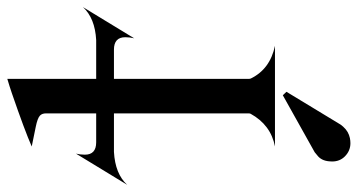

<svg xmlns="http://www.w3.org/2000/svg" viewBox="-276 -538 1001 538"><g transform="rotate(-90 225.0 -269.5)"><path d="M236.3 32.2 144.5 183.6Q143.1 186 137.7 191.9Q125 206.1 106.4 210Q99.1 211.4 92.3 211.4Q70.8 211.4 55.2 195.8Q41 181.6 41 160.2Q41 156.2 41.5 151.4Q43.5 129.4 58.6 118.2L66.9 111.3L226.6 22ZM-24.4 -414.1 63 -557.6Q60.1 -545.4 60.1 -532.7Q60.1 -501 94.7 -501Q95.7 -501 97.2 -501H99.1H175.8V-641.6Q175.8 -652.8 169.4 -658.7Q162.1 -665.5 137.7 -670.4Q110.4 -675.8 83 -681.6Q127.4 -701.2 232.4 -737.3Q251 -743.7 272.5 -750V-501H377.4H381.3Q442.9 -504.4 473.6 -538.1L386.2 -394.5Q389.2 -406.7 389.2 -419.4Q389.2 -451.2 354.5 -451.2Q353.5 -451.2 352.1 -451.2H350.1H272.5V-72.3L273.4 -67.9Q299.8 -13.7 365.2 0H83Q143.6 -11.7 174.8 -68.4L175.8 -72.3V-451.2H71.8H67.9Q6.3 -447.8 -24.4 -414.1Z"/></g></svg>

Font: Modern Antiqua
Style: Regular
Weight: 500
Version: Version 1.0